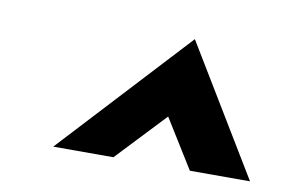

<svg xmlns="http://www.w3.org/2000/svg" viewBox="-44 -828 617 418"><g transform="rotate(10 264.5 -619.0)"><path d="M94 -477H227L329 -585L396 -477H529L357 -761Z"/></g></svg>

Font: Charger Sport
Style: UltNrwObl
Weight: 1000
Designer: Jasper
Foundry: Cannot Into Space Fonts
Version: Version 1.1